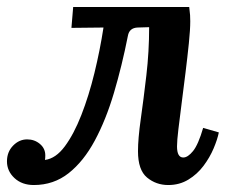

<svg xmlns="http://www.w3.org/2000/svg" viewBox="-21 -520 656 551"><path d="M76 11Q42 11 20.5 -9Q-1 -29 -1 -57Q-1 -84 16.5 -102Q34 -120 57 -120Q78 -120 93.5 -107Q109 -94 109 -74Q109 -66 108 -61Q139 -65 165 -100Q191 -135 212.5 -190Q234 -245 250 -310.5Q266 -376 276 -441L184 -440L189 -500H522Q524 -484 524.5 -476.5Q525 -469 525 -459Q525 -435 521 -396Q517 -357 511.5 -312.5Q506 -268 500.5 -225.5Q495 -183 491 -149.5Q487 -116 487 -100Q487 -68 505 -68Q518 -68 533 -86.5Q548 -105 562 -153L607 -140Q603 -120 592 -94Q581 -68 563 -44Q545 -20 519.5 -4.5Q494 11 462 11Q427 11 401 -10.5Q375 -32 375 -86Q375 -122 383 -178.5Q391 -235 399 -303.5Q407 -372 407 -442L374 -441Q350 -440 346 -417Q329 -331 306 -253.5Q283 -176 251 -116.5Q219 -57 176 -23Q133 11 76 11Z"/></svg>

Font: Lora SemiBold
Style: Italic
Weight: 600
Italic angle: -3°
Designer: Olga Karpushina, Alexei Vanyashin (Cyrillic)
Foundry: Cyreal
Version: Version 3.011; ttfautohint (v1.8.4.7-5d5b)